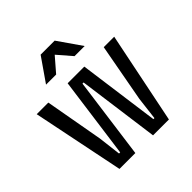

<svg xmlns="http://www.w3.org/2000/svg" viewBox="-215 -1010 1181 1181"><g transform="rotate(-45 375.0 -420.0)"><path d="M160 0 38 -598H139L207 -218L225 -69H235L307 -598H452L524 -69H533L551 -218L621 -598H712L590 0H452L380 -532H370L298 0ZM207 -686 314 -840H436L543 -686H455L346 -812H404L295 -686Z"/></g></svg>

Font: Martian Mono SemiExpanded Light
Style: Regular
Weight: 300
Width: 6
Monospace: yes
Designer: Roman Shamin
Foundry: Evil Martians
Version: Version 0.930